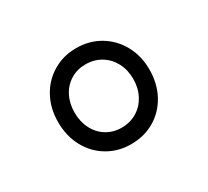

<svg xmlns="http://www.w3.org/2000/svg" viewBox="-78 -914 608 561"><g transform="rotate(-30 226.0 -633.0)"><path d="M71.8 -634.3Q71.8 -680.2 91.6 -716.8Q111.3 -753.4 146.5 -774.4Q181.6 -795.4 225.1 -795.4Q269.5 -795.4 304.7 -774.4Q339.8 -753.4 359.9 -716.8Q379.9 -680.2 379.9 -634.3Q379.9 -587.4 359.9 -550.3Q339.8 -513.2 304.7 -492.4Q269.5 -471.7 225.1 -471.7Q181.6 -471.7 146.5 -492.7Q111.3 -513.7 91.6 -550.5Q71.8 -587.4 71.8 -634.3ZM325.2 -634.3Q325.2 -665 312.3 -689.2Q299.3 -713.4 276.6 -727.1Q253.9 -740.7 225.1 -740.7Q197.3 -740.7 174.8 -727.1Q152.3 -713.4 139.9 -689.2Q127.4 -665 127.4 -634.3Q127.4 -603.5 139.9 -579.1Q152.3 -554.7 174.8 -541Q197.3 -527.3 225.1 -527.3Q253.9 -527.3 276.6 -541Q299.3 -554.7 312.3 -579.1Q325.2 -603.5 325.2 -634.3Z"/></g></svg>

Font: Decalotype Light
Style: Regular
Weight: 300
Designer: Alfredo Marco Pradil
Foundry: Alfredo Marco Pradil
Version: Version 1.0